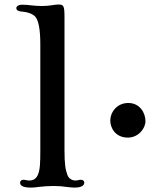

<svg xmlns="http://www.w3.org/2000/svg" viewBox="-20 -852 744 872"><path d="M71.3 -22C71.3 -12.2 78.6 0 120.1 0C131.8 0 141.1 -1 158.7 -3.4C174.3 -5.4 203.1 -7.3 222.2 -7.3C243.7 -7.3 263.7 -5.9 279.8 -3.4C289.6 -2 306.2 0 318.4 0C353.5 0 362.8 -12.2 362.8 -22.5C362.8 -30.8 356.4 -35.6 347.7 -35.6C343.8 -35.6 338.9 -34.7 334.5 -33.7C330.1 -32.7 326.2 -32.2 322.3 -32.2C308.6 -32.2 292.5 -40 286.1 -57.6C277.3 -81.1 272.9 -106.4 272.9 -169.9V-771.5C272.9 -826.2 269.5 -831.5 244.6 -831.5C235.8 -831.5 226.1 -829.6 215.3 -828.1C202.1 -826.2 187 -824.7 170.4 -824.7C153.3 -824.7 135.3 -826.2 123 -827.6C109.4 -829.1 96.2 -830.6 82.5 -830.6C63 -830.6 54.2 -823.2 54.2 -815.4C54.2 -803.7 66.9 -800.3 79.6 -799.3C109.4 -796.9 130.9 -787.1 140.6 -775.9C155.8 -757.3 163.1 -715.8 163.1 -649.4V-169.9C163.1 -113.3 162.1 -80.6 151.9 -57.6C143.1 -38.1 128.9 -32.2 112.8 -32.2C108.4 -32.2 103.5 -32.7 99.6 -33.7C96.2 -34.2 91.3 -35.6 87.4 -35.6C77.6 -35.6 71.3 -31.2 71.3 -22ZM481 -303.7C481 -270 504.9 -227.1 560.5 -227.1C608.9 -227.1 640.6 -268.6 640.6 -301.8C640.6 -339.4 615.2 -384.3 562.5 -384.3C513.7 -384.3 481 -345.7 481 -303.7Z"/></svg>

Font: Stoke
Style: Light
Weight: 300
Designer: Nicole Fally
Foundry: Nicole Fally
Version: Version 1.001